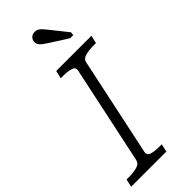

<svg xmlns="http://www.w3.org/2000/svg" viewBox="-319 -974 1011 1011"><g transform="rotate(-45 187.0 -468.0)"><path d="M98 -79 215 -630Q219 -652 196.5 -659Q174 -666 137 -666H122L132 -710H394L384 -666H368Q332 -666 306 -659Q280 -652 276 -631L159 -80Q155 -58 177 -51Q199 -44 237 -44H252L242 0H-20L-10 -44H5Q41 -44 67 -51Q93 -58 98 -79ZM306 -780H329L331 -799L261 -887Q249 -902 239.5 -913Q230 -924 220.5 -930Q211 -936 198 -936Q179 -936 168.5 -924.5Q158 -913 158 -898Q158 -888 163.5 -879Q169 -870 179.5 -862Q190 -854 204 -845Z"/></g></svg>

Font: Roboto Serif 20pt ExtraLight
Style: Italic
Weight: 250
Italic angle: -10°
Version: Version 1.007